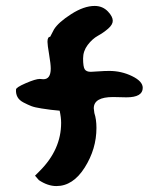

<svg xmlns="http://www.w3.org/2000/svg" viewBox="-20 -633 535 647"><path d="M34 -331Q33 -338 66.5 -352.5Q100 -367 114 -367Q116 -367 120.5 -366.5Q125 -366 126 -366Q151 -366 151 -402Q151 -417 145.5 -449.5Q140 -482 140 -492Q140 -509 149 -509L162 -534Q177 -558 220 -585.5Q263 -613 299 -613Q326 -613 344 -594Q360 -577 360 -563Q360 -550 344.5 -536.5Q329 -523 310 -512.5Q291 -502 275.5 -481.5Q260 -461 260 -436Q260 -408 265.5 -399.5Q271 -391 286 -391Q291 -391 311.5 -392.5Q332 -394 348 -394Q389 -394 425 -376.5Q461 -359 461 -337Q461 -305 406 -305Q399 -305 384 -305.5Q369 -306 361 -306Q296 -306 296 -268Q296 -264 298 -252Q305 -231 305 -202Q305 -131 265.5 -68.5Q226 -6 170 -6Q141 -6 111 -26L98 -41L114 -57Q186 -129 186 -219Q186 -237 181 -260Q160 -262 151.5 -263Q143 -264 120 -267.5Q97 -271 85.5 -275.5Q74 -280 59.5 -287.5Q45 -295 39 -306Q33 -317 34 -331Z"/></svg>

Font: NaniFont Regular
Style: Regular
Weight: 400
Designer: Nanigashitei
Version: Version 1.036